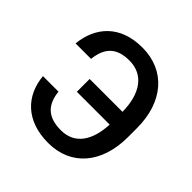

<svg xmlns="http://www.w3.org/2000/svg" viewBox="-192 -898 1069 1069"><g transform="rotate(45 342.5 -363.5)"><path d="M177.6 -233H55.4C68.2 -92.3 162.6 9.9 339.1 9.9C517.8 9.9 630.3 -121.1 630.3 -327.1V-398.4C630.3 -604.4 515.6 -737.2 334.5 -737.2C159.1 -737.2 69.2 -631.4 55 -490.1H176.8C187.1 -581 229 -634.9 334.5 -634.9C446 -634.9 507.1 -547.9 509.2 -405.5H250.4V-304.7H508.9C503.2 -179 451 -90.2 339.1 -90.2C234.4 -90.2 187.9 -139.9 177.6 -233Z"/></g></svg>

Font: Magic Ui Pro Semi Bold
Style: Regular
Weight: 600
Designer: Stefan Endress, Andreas Faust
Version: Version 1.000;FEAKit 1.0